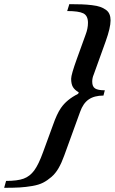

<svg xmlns="http://www.w3.org/2000/svg" viewBox="-145 -749 553 925"><path d="M-125 155.8 -115.7 122.6Q-61 122.6 -31 111.6Q-1 100.6 20 72Q41 43.5 62.5 -16.1L110.4 -147Q128.9 -200.2 148.4 -228.5Q176.3 -269.5 231.4 -296.9L234.4 -304.2Q214.8 -315.4 206.3 -329.8Q197.8 -344.2 197.8 -369.6Q197.8 -389.6 225.6 -466.3L267.1 -581.1Q278.8 -611.3 278.8 -639.2Q278.8 -673.3 256.6 -684.6Q234.4 -695.8 178.7 -695.8L189 -729Q224.6 -729 249.3 -728Q273.9 -727.1 298.3 -724.1Q322.8 -721.2 337.9 -715.8Q353 -710.4 365 -701.9Q377 -693.4 382.3 -680.7Q387.7 -668 387.7 -650.9Q387.7 -615.7 364.3 -550.3L306.6 -390.1Q299.3 -373.5 299.3 -355.5Q299.3 -332 313 -323Q326.7 -314 359.9 -314L353.5 -288.6Q309.6 -288.6 282.5 -270Q255.4 -251.5 240.7 -209.5L164.6 0Q151.9 35.6 137.2 61Q122.6 86.4 102.8 103.5Q83 120.6 62.5 131.1Q42 141.6 10.7 147Q-20.5 152.3 -50 154.1Q-79.6 155.8 -125 155.8Z"/></svg>

Font: Elstob 18pt
Style: Bold Italic
Weight: 700
Italic angle: -20°
Designer: Peter S. Baker
Version: Version 1.015